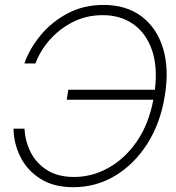

<svg xmlns="http://www.w3.org/2000/svg" viewBox="-20 -758 721 788"><path d="M281.2 10.3Q199.2 10.3 144.8 -24.9Q90.3 -60.1 63.2 -115.2Q36.1 -170.4 35.6 -230H80.6Q83 -179.2 105.5 -134Q127.9 -88.9 172.4 -60.3Q216.8 -31.7 284.2 -31.7Q357.9 -31.7 425 -69.1Q492.2 -106.4 541.3 -177.2Q590.3 -248 609.4 -348.6H253.9L260.3 -389.6H615.7Q627.4 -485.8 603 -554.4Q578.6 -623 526.4 -659.4Q474.1 -695.8 401.9 -695.8Q334 -695.8 278.3 -667.2Q222.7 -638.7 183.3 -593.5Q144 -548.3 125.5 -497.6H80.1Q100.6 -557.1 145.8 -612.3Q190.9 -667.5 256.8 -702.6Q322.8 -737.8 405.3 -737.8Q498.5 -737.8 561.3 -690.4Q624 -643.1 649.4 -558.8Q674.8 -474.6 656.2 -363.3Q638.2 -252.4 584.7 -168.2Q531.2 -84 452.9 -36.9Q374.5 10.3 281.2 10.3Z"/></svg>

Font: Inter Display ExtraLight
Style: Italic
Weight: 200
Italic angle: -9.39999°
Designer: Rasmus Andersson
Foundry: rsms
Version: Version 4.000;git-a52131595